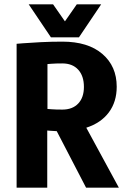

<svg xmlns="http://www.w3.org/2000/svg" viewBox="-20 -870 600 890"><path d="M57 -667Q57 -667 88 -669.5Q119 -672 168 -674.5Q217 -677 269 -677Q388 -677 454.5 -620Q521 -563 521 -468Q521 -398 484.5 -349Q448 -300 380 -278L531 0H379L243 -262Q223 -263 211 -264Q199 -265 199 -265V0H57ZM269 -576Q238 -576 219 -574.5Q200 -573 200 -573V-365Q200 -365 219 -363.5Q238 -362 269 -362Q316 -362 342.5 -390Q369 -418 369 -467Q369 -518 342.5 -547Q316 -576 269 -576ZM449 -850 346 -697H216L113 -850H226L281 -771L336 -850Z"/></svg>

Font: Epunda Sans
Style: Bold
Weight: 700
Designer: Simon Atzbach
Foundry: typofactur
Version: Version 2.204; ttfautohint (v1.8.4.7-5d5b)